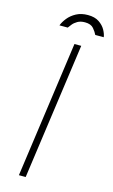

<svg xmlns="http://www.w3.org/2000/svg" viewBox="-134 -934 579 984"><g transform="rotate(15 156.0 -442.0)"><path d="M74.5 0 175.5 -723H211.5L110.5 0ZM76.5 -795.5Q84 -815.5 100.5 -836Q117 -856.5 143 -870.5Q169 -884.5 204.5 -884.5Q241 -884.5 263.8 -869.2Q286.5 -854 298 -833.2Q309.5 -812.5 311.5 -795.5H266.5Q260 -810 245.5 -827.2Q231 -844.5 199.5 -844.5Q175.5 -844.5 159.8 -835.2Q144 -826 134.8 -814.2Q125.5 -802.5 120.5 -795.5Z"/></g></svg>

Font: Public Sans Thin
Style: Italic
Weight: 100
Italic angle: -8°
Designer: The Public Sans project authors (U.S. Web Design System). Libre Franklin designed by Pablo Impallari and Rodrigo Fuenzal
Version: Version 2.000